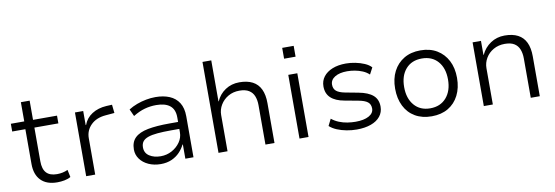

<svg xmlns="http://www.w3.org/2000/svg" viewBox="-54 -1082 4240 1466"><g transform="rotate(-10 2066.5 -348.5)"><path d="M296 8Q213 8 169 -37Q125 -82 125 -164V-434H23V-494H127V-643H195V-494H381V-434H195V-173Q195 -112 222 -83Q249 -54 304 -54Q327 -54 348 -58.5Q369 -63 388 -72L400 -15Q381 -3 352.5 2.5Q324 8 296 8Z M520 0V-494H584V-385H587Q606 -437 653 -467Q700 -497 765 -501L809 -503L816 -438L747 -432Q674 -426 632 -384Q590 -342 590 -282V0Z M1098 8Q1046 8 1004 -11Q962 -30 938 -63Q914 -96 914 -137Q914 -195 947.5 -227.5Q981 -260 1048 -273Q1115 -286 1216 -286H1296V-232H1220Q1158 -232 1113.5 -228Q1069 -224 1040.5 -214Q1012 -204 998.5 -186.5Q985 -169 985 -141Q985 -97 1020.5 -74Q1056 -51 1108 -51Q1155 -51 1194.5 -72.5Q1234 -94 1258.5 -129Q1283 -164 1283 -206V-322Q1283 -383 1246.5 -412.5Q1210 -442 1140 -442Q1094 -442 1050.5 -430Q1007 -418 960 -389L935 -444Q965 -463 1000 -476Q1035 -489 1072 -496Q1109 -503 1145 -503Q1207 -503 1253.5 -483.5Q1300 -464 1326 -423Q1352 -382 1352 -318V0H1289V-110H1286Q1272 -80 1246 -52.5Q1220 -25 1183 -8.5Q1146 8 1098 8Z M1546 0V-705H1614V-387H1616Q1639 -440 1686.5 -471.5Q1734 -503 1795 -503Q1857 -503 1898 -481.5Q1939 -460 1959.5 -417Q1980 -374 1980 -309V0H1910V-305Q1910 -345 1898 -375.5Q1886 -406 1858.5 -423Q1831 -440 1785 -440Q1736 -440 1698 -418Q1660 -396 1638 -359.5Q1616 -323 1616 -281V0Z M2164 -621V-705H2253V-621ZM2174 0V-494H2244V0Z M2618 8Q2578 8 2538.5 0.5Q2499 -7 2465.5 -21Q2432 -35 2409 -56L2435 -108Q2461 -87 2492 -74.5Q2523 -62 2556 -57Q2589 -52 2619 -52Q2684 -52 2722 -73Q2760 -94 2760 -130Q2760 -163 2738 -180.5Q2716 -198 2666 -207L2563 -226Q2494 -238 2458.5 -271Q2423 -304 2423 -360Q2423 -403 2447.5 -435Q2472 -467 2516.5 -485Q2561 -503 2622 -503Q2657 -503 2694.5 -495.5Q2732 -488 2764.5 -474Q2797 -460 2816 -439L2789 -388Q2768 -408 2739.5 -420Q2711 -432 2680.5 -437.5Q2650 -443 2621 -443Q2561 -443 2525.5 -421Q2490 -399 2490 -362Q2490 -330 2510.5 -312.5Q2531 -295 2577 -286L2678 -267Q2753 -253 2789.5 -221Q2826 -189 2826 -133Q2826 -90 2800.5 -58Q2775 -26 2728 -9Q2681 8 2618 8Z M3199 8Q3125 8 3071 -23.5Q3017 -55 2988 -113Q2959 -171 2959 -248Q2959 -325 2988.5 -382Q3018 -439 3071.5 -471Q3125 -503 3199 -503Q3273 -503 3326.5 -471Q3380 -439 3409.5 -382Q3439 -325 3439 -248Q3439 -171 3409.5 -113Q3380 -55 3326.5 -23.5Q3273 8 3199 8ZM3198 -54Q3277 -54 3323 -107Q3369 -160 3369 -248Q3369 -336 3323.5 -388Q3278 -440 3199 -440Q3120 -440 3074.5 -388Q3029 -336 3029 -248Q3029 -160 3074.5 -107Q3120 -54 3198 -54Z M3603 0V-494H3668V-385H3670Q3695 -439 3743 -471Q3791 -503 3852 -503Q3914 -503 3955 -481.5Q3996 -460 4016.5 -417Q4037 -374 4037 -309V0H3967V-305Q3967 -345 3955 -375.5Q3943 -406 3916 -423Q3889 -440 3842 -440Q3793 -440 3754.5 -418Q3716 -396 3694.5 -359.5Q3673 -323 3673 -281V0Z"/></g></svg>

Font: Nunito Sans 7pt Light
Style: Regular
Weight: 300
Designer: Vernon Adams
Foundry: Vernon Adams
Version: Version 3.101;gftools[0.9.27]